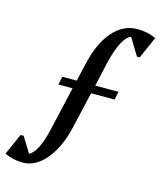

<svg xmlns="http://www.w3.org/2000/svg" viewBox="-144 -776 874 1043"><g transform="rotate(15 292.5 -255.0)"><path d="M83 176Q28 176 -19 153L34 34H51L105 121Q154 94 184 -35L241 -284H161L171 -330H252L275 -430Q303 -553 361.5 -619.5Q420 -686 500 -686Q554 -686 604 -664L550 -541H534L476 -636Q450 -628 427 -583.5Q404 -539 387 -467L356 -330H487L477 -284H345L298 -80Q271 37 213 106.5Q155 176 83 176Z"/></g></svg>

Font: Platypi
Style: Regular
Weight: 400
Designer: David Sargent
Foundry: Bolt Cutter Type
Version: Version 1.200; ttfautohint (v1.8.4.7-5d5b)